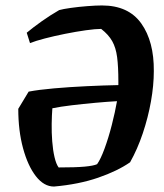

<svg xmlns="http://www.w3.org/2000/svg" viewBox="-20 -672 602 704"><path d="M178 12Q141 12 111.5 -26Q82 -64 64.5 -128.5Q47 -193 47 -273L85 -336Q121 -343 178 -348Q235 -353 298 -356Q361 -359 414 -360V-374Q414 -427 409.5 -462Q405 -497 391.5 -521Q378 -545 351 -566Q330 -566 294.5 -561Q259 -556 219 -548Q179 -540 144.5 -531Q110 -522 90 -514L78 -552Q102 -572 133 -594Q164 -616 197 -635Q211 -639 239.5 -643Q268 -647 300 -649.5Q332 -652 354 -652Q451 -652 498 -586Q545 -520 544 -411Q544 -359 533.5 -300Q523 -241 503.5 -183Q484 -125 457 -77Q411 -45 340 -20.5Q269 4 178 12ZM195 -58Q257 -58 290 -61Q323 -64 336 -70Q349 -88 363.5 -127.5Q378 -167 390 -214Q402 -261 409 -301Q373 -299 329 -295Q285 -291 243 -286Q201 -281 172 -275Q170 -250 169.5 -218Q169 -186 171.5 -153.5Q174 -121 180 -95.5Q186 -70 195 -58Z"/></svg>

Font: Labrada SemiBold
Style: Italic
Weight: 600
Italic angle: -7°
Designer: Mercedes Jáuregui
Foundry: Omnibus-Type Team
Version: Version 1.000; ttfautohint (v1.8.4.7-5d5b)